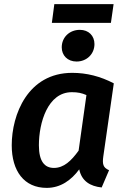

<svg xmlns="http://www.w3.org/2000/svg" viewBox="-20 -898 611 933"><path d="M519 -787 532 -878H244L232 -787ZM352 -599C401 -599 439 -635 439 -684C439 -724 411 -753 368 -753C318 -753 280 -717 280 -668C280 -629 308 -599 352 -599ZM331 -544C115 -544 37 -341 37 -192C37 -67 97 15 207 15C274 15 326 -22 365 -75C377 -18 418 7 474 13L510 -71C480 -83 477 -102 482 -138L533 -493C468 -527 401 -544 331 -544ZM329 -450C358 -450 377 -446 400 -436L362 -166C326 -116 290 -82 242 -82C198 -82 169 -112 169 -192C169 -302 212 -450 329 -450Z"/></svg>

Font: Fira Sans Medium
Style: Italic
Weight: 500
Italic angle: -8°
Designer: bBox Type GmbH & Carrois Corporate GbR & Edenspiekermann AG
Foundry: bBox Type GmbH & Carrois Corporate GbR & Edenspiekermann AG
Version: Version 4.301;PS 004.301;hotconv 1.0.88;makeotf.lib2.5.64775